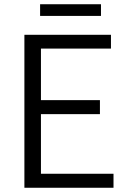

<svg xmlns="http://www.w3.org/2000/svg" viewBox="-20 -885 622 905"><path d="M95 -721H503V-656H173V-413H451V-347H173V-66H515V0H95ZM169 -865H456V-810H169Z"/></svg>

Font: Nebula Sans Book
Style: Regular
Weight: 400
Designer: Paul D. Hunt for Adobe (as Source Sans)
Foundry: Nebula Entertainment & Broadcasting LLC
Version: Version 1.010